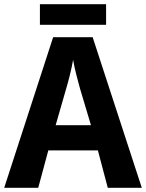

<svg xmlns="http://www.w3.org/2000/svg" viewBox="-20 -894 695 914"><path d="M485 -874H170V-776H485ZM493 0H655L421 -717H233L0 0H162L210 -178H446ZM413 -298H245L295 -472C306 -509 319 -558 328 -609C336 -561 351 -510 361 -472Z"/></svg>

Font: Noto Sans Display
Style: Bold
Weight: 700
Designer: Monotype Design Team
Foundry: Monotype Imaging Inc.
Version: Version 1.900